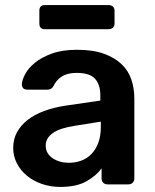

<svg xmlns="http://www.w3.org/2000/svg" viewBox="-20 -726 611 756"><path d="M157 -611Q135 -611 135 -633V-684Q135 -706 157 -706H408Q418 -706 424.5 -700Q431 -694 431 -684V-633Q431 -623 424.5 -617Q418 -611 408 -611ZM217 10Q178 10 144 -2Q110 -14 85.5 -34.5Q61 -55 46.5 -83Q32 -111 32 -143Q32 -178 47 -205.5Q62 -233 89 -254Q116 -275 154 -289Q192 -303 238 -310L375 -330V-351Q375 -393 354 -416Q333 -439 282 -439Q245 -439 223 -424.5Q201 -410 190 -386Q182 -373 167 -373H88Q66 -373 66 -395Q67 -411 79 -434Q91 -457 117 -478.5Q143 -500 184 -515Q225 -530 283 -530Q346 -530 389 -514.5Q432 -499 459 -473Q486 -447 497.5 -412Q509 -377 509 -338V-24Q509 -13 502.5 -6.5Q496 0 485 0H404Q393 0 386.5 -6.5Q380 -13 380 -24V-63Q360 -35 321 -12.5Q282 10 217 10ZM251 -85Q277 -85 300 -93.5Q323 -102 340 -119.5Q357 -137 367 -163.5Q377 -190 377 -226V-247L276 -231Q216 -222 188 -202Q160 -182 160 -153Q160 -136 167.5 -123.5Q175 -111 188 -102.5Q201 -94 217 -89.5Q233 -85 251 -85Z"/></svg>

Font: Fz Rubik Med
Style: Regular
Weight: 500
Designer: Hubert and Fischer
Foundry: Hubert and Fischer
Version: Vit hóa bi FontZin.com